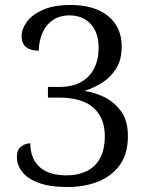

<svg xmlns="http://www.w3.org/2000/svg" viewBox="-20 -744 603 773"><path d="M252 9Q180 9 135 -8Q90 -25 69 -52.5Q48 -80 48 -112Q48 -141 65 -154Q82 -167 102 -167Q102 -106 139 -72Q176 -38 248 -38Q292 -38 327 -54Q362 -70 382 -105.5Q402 -141 402 -197Q402 -268 357 -309.5Q312 -351 217 -351H173V-394H218Q270 -394 305 -413Q340 -432 358.5 -467.5Q377 -503 377 -552Q377 -613 345 -647.5Q313 -682 260 -682Q220 -682 192.5 -663Q165 -644 151 -612Q137 -580 136 -540Q104 -540 85.5 -554Q67 -568 67 -598Q67 -627 88 -656Q109 -685 153 -704.5Q197 -724 264 -724Q360 -724 415 -679.5Q470 -635 470 -557Q470 -504 448 -468.5Q426 -433 392 -411.5Q358 -390 320 -378Q362 -372 402 -352Q442 -332 468.5 -294.5Q495 -257 495 -196Q495 -124 462 -79Q429 -34 374 -12.5Q319 9 252 9Z"/></svg>

Font: Noto Serif Gurmukhi
Style: Regular
Weight: 400
Designer: Vaibhav Singh and the Monotype Design Team
Foundry: Monotype Imaging Inc.
Version: Version 2.003